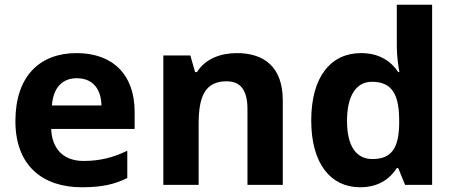

<svg xmlns="http://www.w3.org/2000/svg" viewBox="-20 -780 1921 810"><path d="M303 -556C149 -556 45 -460 45 -269C45 -80 161 10 325 10C409 10 463 -2 517 -29V-144C456 -115 402 -101 332 -101C248 -101 199 -152 196 -236H548V-308C548 -467 454 -556 303 -556ZM304 -450C374 -450 407 -401 408 -335H199C205 -414 246 -450 304 -450Z M979 -556C911 -556 846 -532 811 -476H803L783 -546H669V0H818V-257C818 -373 845 -437 936 -437C997 -437 1024 -397 1024 -319V0H1173V-356C1173 -496 1096 -556 979 -556Z M1499 10C1578 10 1625 -26 1654 -71H1660L1689 0H1803V-760H1654V-585C1654 -542 1661 -497 1665 -476H1660C1630 -521 1581 -556 1503 -556C1378 -556 1293 -459 1293 -272C1293 -87 1377 10 1499 10ZM1551 -109C1483 -109 1444 -163 1444 -270C1444 -377 1483 -435 1549 -435C1637 -435 1664 -377 1664 -271V-255C1662 -157 1633 -109 1551 -109Z"/></svg>

Font: Noto Sans Bassa Vah
Style: Bold
Weight: 700
Designer: Monotype Design Team
Foundry: Monotype Imaging Inc.
Version: Version 2.002